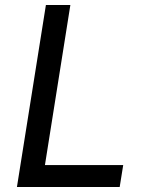

<svg xmlns="http://www.w3.org/2000/svg" viewBox="-20 -750 584 770"><path d="M460 0H47.9L164.1 -730H262.2L160.2 -87.9H474.1Z"/></svg>

Font: Sora Italic
Style: Regular
Weight: 400
Designer: Jonathan Barnbrook, Julián Moncada
Foundry: Barnbrook Fonts
Version: Version 2.000